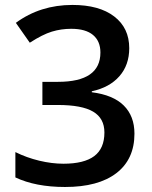

<svg xmlns="http://www.w3.org/2000/svg" viewBox="-20 -744 611 774"><path d="M501 -549.8Q501 -481.9 461.4 -436.8Q421.9 -391.6 350.1 -376V-372.1Q436 -361.3 479 -318.6Q522 -275.9 522 -205.1Q522 -102.1 449.2 -46.1Q376.5 9.8 242.2 9.8Q123.5 9.8 42 -28.8V-130.9Q87.4 -108.4 138.2 -96.2Q189 -84 235.8 -84Q318.8 -84 359.9 -114.7Q400.9 -145.5 400.9 -210Q400.9 -267.1 355.5 -293.9Q310.1 -320.8 212.9 -320.8H150.9V-414.1H213.9Q384.8 -414.1 384.8 -532.2Q384.8 -578.1 355 -603Q325.2 -627.9 267.1 -627.9Q226.6 -627.9 189 -616.5Q151.4 -605 100.1 -571.8L43.9 -651.9Q142.1 -724.1 272 -724.1Q379.9 -724.1 440.4 -677.7Q501 -631.3 501 -549.8Z"/></svg>

Font: f0_41264          
Style: Regular
Weight: 600
Foundry: Ascender Corporation
Version: Version 1.10